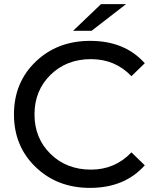

<svg xmlns="http://www.w3.org/2000/svg" viewBox="-20 -907 763 935"><path d="M426 -757H336L472 -887H594ZM418 8Q259 8 153.5 -93.5Q48 -195 48 -350Q48 -505 153.5 -606.5Q259 -708 419 -708Q588 -708 685 -599L620 -536Q541 -619 423 -619Q304 -619 226 -542.5Q148 -466 148 -350Q148 -234 226 -157.5Q304 -81 423 -81Q540 -81 620 -165L685 -102Q587 8 418 8Z"/></svg>

Font: false
Style: Regular
Weight: 500
Designer: Julieta Ulanovsky
Foundry: Julieta Ulanovsky
Version: Version 7.222;hotconv 1.0.109;makeotfexe 2.5.65596